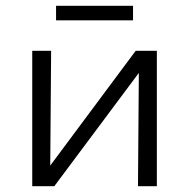

<svg xmlns="http://www.w3.org/2000/svg" viewBox="-20 -641 651 661"><path d="M438 -621V-571H173V-621ZM520 -466V0H455L458 -390L167 0H91V-466H156L153 -71L447 -466Z"/></svg>

Font: EauTestSC
Style: Regular
Weight: 400
Designer: Christian Thalmann (Catharsis Fonts)
Version: Version 0.001;PS 000.001;hotconv 1.0.88;makeotf.lib2.5.64775